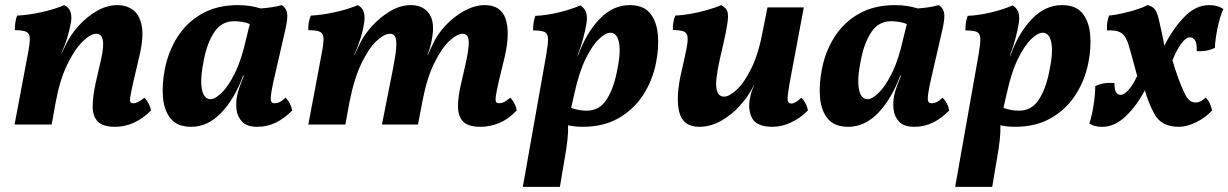

<svg xmlns="http://www.w3.org/2000/svg" viewBox="-20 -487 4805 751"><path d="M37 0 89 -276Q97 -317 96.5 -336.5Q96 -356 83 -362.5Q70 -369 38 -369Q38 -383 40 -398.5Q42 -414 47 -426Q91 -428 143 -439.5Q195 -451 231 -467Q265 -452 258 -402Q251 -365 242.5 -337.5Q234 -310 220 -278V-276L237 -311Q255 -350 287.5 -386Q320 -422 359.5 -444.5Q399 -467 440 -467Q473 -467 499 -449Q525 -431 534 -388Q543 -345 526 -271L502 -169Q493 -129 490 -110.5Q487 -92 490.5 -87.5Q494 -83 501 -83Q518 -83 545 -105Q554 -96 561 -82.5Q568 -69 571 -55Q538 -22 502.5 -6.5Q467 9 431 9Q381 9 361.5 -12.5Q342 -34 342.5 -72.5Q343 -111 354 -162L375 -253Q387 -306 382 -330.5Q377 -355 357 -355Q334 -355 303 -324.5Q272 -294 243 -234.5Q214 -175 198 -88L182 0Z M1082 -467Q1098 -457 1102.5 -438.5Q1107 -420 1097 -375L1049 -166Q1038 -114 1039 -98.5Q1040 -83 1054 -83Q1064 -83 1073.5 -87.5Q1083 -92 1097 -105Q1117 -85 1123 -55Q1094 -25 1060 -8Q1026 9 986 9Q946 9 927 -11Q908 -31 905 -60Q902 -89 908 -116Q912 -133 919 -152.5Q926 -172 934 -191H931Q898 -101 845.5 -46Q793 9 728 9Q674 9 648 -22.5Q622 -54 617.5 -105.5Q613 -157 625 -218Q639 -288 675.5 -344.5Q712 -401 771 -434Q830 -467 911 -467Q936 -467 958.5 -463.5Q981 -460 999 -454Q1046 -457 1082 -467ZM778 -256Q762 -179 769.5 -139Q777 -99 804 -99Q821 -99 847 -124Q873 -149 899 -201.5Q925 -254 943 -336L957 -393Q943 -399 926.5 -401.5Q910 -404 896 -404Q847 -404 819 -362.5Q791 -321 778 -256Z M1859 9Q1812 9 1792 -11Q1772 -31 1771.5 -69.5Q1771 -108 1784 -162L1798 -223Q1815 -295 1813.5 -325Q1812 -355 1790 -355Q1768 -355 1737.5 -326.5Q1707 -298 1678 -239Q1649 -180 1632 -89L1615 0H1474L1515 -207Q1527 -266 1529.5 -298Q1532 -330 1526 -342.5Q1520 -355 1506 -355Q1483 -355 1452.5 -326.5Q1422 -298 1393.5 -238.5Q1365 -179 1347 -88L1331 0H1186L1238 -276Q1246 -317 1245.5 -336.5Q1245 -356 1231.5 -362.5Q1218 -369 1186 -369Q1185 -382 1187.5 -397.5Q1190 -413 1196 -426Q1239 -428 1291 -439.5Q1343 -451 1379 -467Q1411 -452 1405 -402Q1400 -369 1390.5 -338Q1381 -307 1365 -271H1366L1385 -311Q1403 -350 1435.5 -385.5Q1468 -421 1507.5 -444Q1547 -467 1586 -467Q1630 -467 1654 -439.5Q1678 -412 1673 -359Q1671 -340 1666.5 -318.5Q1662 -297 1652 -271H1653L1670 -308Q1688 -350 1722 -386.5Q1756 -423 1797 -445Q1838 -467 1876 -467Q1939 -467 1957.5 -413.5Q1976 -360 1954 -264L1931 -169Q1922 -130 1919.5 -111.5Q1917 -93 1920.5 -88Q1924 -83 1932 -83Q1941 -83 1951 -87.5Q1961 -92 1976 -105Q1985 -96 1992 -82.5Q1999 -69 2001 -55Q1969 -21 1933 -6Q1897 9 1859 9Z M2025 244 2117 -275Q2124 -316 2123.5 -336Q2123 -356 2110 -362Q2097 -368 2065 -368Q2065 -382 2067 -397Q2069 -412 2074 -425Q2118 -427 2166 -438.5Q2214 -450 2250 -466Q2267 -455 2272.5 -438.5Q2278 -422 2274 -396Q2270 -371 2261 -337Q2252 -303 2242 -278L2239 -267H2240Q2272 -357 2324.5 -412Q2377 -467 2443 -467Q2496 -467 2522 -436Q2548 -405 2553 -353Q2558 -301 2546 -241Q2532 -171 2495 -114.5Q2458 -58 2399 -24.5Q2340 9 2259 9Q2229 9 2202 3Q2203 27 2199.5 60.5Q2196 94 2187 143L2170 244ZM2227 -122 2214 -65Q2227 -60 2243.5 -57Q2260 -54 2274 -54Q2324 -54 2351.5 -96Q2379 -138 2392 -202Q2409 -279 2401.5 -319Q2394 -359 2367 -359Q2349 -359 2323 -334.5Q2297 -310 2271 -257.5Q2245 -205 2227 -122Z M2715 9Q2651 9 2636.5 -50Q2622 -109 2647 -213Q2660 -269 2666 -301Q2672 -333 2668.5 -347Q2665 -361 2651.5 -365Q2638 -369 2612 -370Q2611 -383 2613.5 -398Q2616 -413 2621 -426Q2649 -427 2682 -433Q2715 -439 2746.5 -448Q2778 -457 2801 -467Q2815 -459 2821.5 -449.5Q2828 -440 2827.5 -420Q2827 -400 2819 -360.5Q2811 -321 2795 -253Q2777 -172 2782.5 -140.5Q2788 -109 2812 -109Q2832 -109 2861.5 -136Q2891 -163 2919.5 -221Q2948 -279 2965 -373L2982 -458H3124L3077 -207Q3066 -150 3062.5 -123.5Q3059 -97 3062.5 -89.5Q3066 -82 3076 -82Q3090 -82 3115 -105Q3123 -97 3130.5 -83Q3138 -69 3140 -55Q3112 -26 3075 -8.5Q3038 9 3002 9Q2940 9 2922 -24.5Q2904 -58 2914 -106Q2916 -117 2920 -129Q2924 -141 2930 -154H2929Q2908 -111 2874.5 -74Q2841 -37 2800 -14Q2759 9 2715 9Z M3652 -467Q3668 -457 3672.5 -438.5Q3677 -420 3667 -375L3619 -166Q3608 -114 3609 -98.5Q3610 -83 3624 -83Q3634 -83 3643.5 -87.5Q3653 -92 3667 -105Q3687 -85 3693 -55Q3664 -25 3630 -8Q3596 9 3556 9Q3516 9 3497 -11Q3478 -31 3475 -60Q3472 -89 3478 -116Q3482 -133 3489 -152.5Q3496 -172 3504 -191H3501Q3468 -101 3415.5 -46Q3363 9 3298 9Q3244 9 3218 -22.5Q3192 -54 3187.5 -105.5Q3183 -157 3195 -218Q3209 -288 3245.5 -344.5Q3282 -401 3341 -434Q3400 -467 3481 -467Q3506 -467 3528.5 -463.5Q3551 -460 3569 -454Q3616 -457 3652 -467ZM3348 -256Q3332 -179 3339.5 -139Q3347 -99 3374 -99Q3391 -99 3417 -124Q3443 -149 3469 -201.5Q3495 -254 3513 -336L3527 -393Q3513 -399 3496.5 -401.5Q3480 -404 3466 -404Q3417 -404 3389 -362.5Q3361 -321 3348 -256Z M3716 244 3808 -275Q3815 -316 3814.5 -336Q3814 -356 3801 -362Q3788 -368 3756 -368Q3756 -382 3758 -397Q3760 -412 3765 -425Q3809 -427 3857 -438.5Q3905 -450 3941 -466Q3958 -455 3963.5 -438.5Q3969 -422 3965 -396Q3961 -371 3952 -337Q3943 -303 3933 -278L3930 -267H3931Q3963 -357 4015.5 -412Q4068 -467 4134 -467Q4187 -467 4213 -436Q4239 -405 4244 -353Q4249 -301 4237 -241Q4223 -171 4186 -114.5Q4149 -58 4090 -24.5Q4031 9 3950 9Q3920 9 3893 3Q3894 27 3890.5 60.5Q3887 94 3878 143L3861 244ZM3918 -122 3905 -65Q3918 -60 3934.5 -57Q3951 -54 3965 -54Q4015 -54 4042.5 -96Q4070 -138 4083 -202Q4100 -279 4092.5 -319Q4085 -359 4058 -359Q4040 -359 4014 -334.5Q3988 -310 3962 -257.5Q3936 -205 3918 -122Z M4264 -150Q4295 -166 4339 -162Q4339 -136 4345.5 -126Q4352 -116 4363 -116Q4377 -116 4394.5 -135.5Q4412 -155 4428 -190Q4420 -220 4411.5 -251Q4403 -282 4395 -310Q4384 -346 4366 -358Q4348 -370 4310 -368Q4309 -384 4311 -398.5Q4313 -413 4318 -426Q4340 -428 4369 -434.5Q4398 -441 4425 -449.5Q4452 -458 4468 -467Q4484 -464 4494.5 -453.5Q4505 -443 4512 -414Q4519 -383 4525 -356Q4531 -329 4534 -308Q4568 -375 4612.5 -421Q4657 -467 4710 -467Q4742 -467 4765 -452Q4751 -419 4742.5 -378.5Q4734 -338 4732 -300Q4700 -284 4661 -287Q4662 -318 4654 -329.5Q4646 -341 4634 -341Q4618 -341 4599.5 -315Q4581 -289 4566 -251Q4576 -217 4588 -183.5Q4600 -150 4613 -123Q4624 -100 4634.5 -93Q4645 -86 4658 -86Q4675 -86 4696 -105Q4707 -94 4712.5 -81.5Q4718 -69 4721 -55Q4697 -28 4660 -9.5Q4623 9 4591 9Q4522 9 4495 -42Q4483 -64 4473.5 -88Q4464 -112 4458 -134Q4426 -73 4383 -32Q4340 9 4291 9Q4259 9 4241 -4Q4251 -34 4257.5 -76Q4264 -118 4264 -150Z"/></svg>

Font: Vollkorn
Style: Bold Italic
Weight: 700
Italic angle: -11°
Designer: Friedrich Althausen
Foundry: Friedrich Althausen
Version: Version 5.000; ttfautohint (v1.8.3)